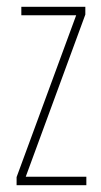

<svg xmlns="http://www.w3.org/2000/svg" viewBox="-20 -613 298 567"><path d="M235 -66H29V-90L205 -568H43V-593H232V-570L56 -91H235Z"/></svg>

Font: Noto Sans Malayalam UI ExtraCondensed Thin
Style: Regular
Weight: 100
Width: 2
Designer: Jelle Bosma - Monotype Design Team
Foundry: Monotype Imaging Inc.
Version: Version 2.104; ttfautohint (v1.8.4.7-5d5b)